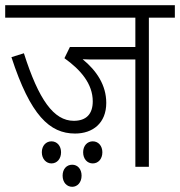

<svg xmlns="http://www.w3.org/2000/svg" viewBox="-20 -642 693 739"><path d="M553 -574H653V-622H0V-574H501V-461H249L228 -418C291 -373 337 -319 337 -252C337 -203 312 -177 264 -177C187 -177 129 -258 72 -437L24 -422C97 -198 171 -128 269 -128C337 -128 389 -168 389 -246C389 -314 352 -370 298 -414C314 -413 333 -413 354 -413H501V0H553ZM300 -56C300 -30 316 -13 337 -13C358 -13 374 -30 374 -56C374 -80 359 -98 337 -98C316 -98 300 -81 300 -56ZM141 -56C141 -30 158 -13 178 -13C199 -13 215 -30 215 -56C215 -80 200 -98 178 -98C157 -98 141 -81 141 -56ZM221 34C221 60 237 77 258 77C278 77 294 60 294 34C294 9 279 -8 258 -8C236 -8 221 9 221 34Z"/></svg>

Font: Noto Sans Devanagari SemiCondensed Light
Style: Regular
Weight: 300
Width: 4
Designer: Jelle Bosma - Monotype Design Team
Foundry: Monotype Imaging Inc.
Version: Version 2.004